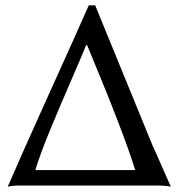

<svg xmlns="http://www.w3.org/2000/svg" viewBox="-20 -685 676 716"><path d="M304.2 -514.2 301.8 -518.1Q286.6 -480 243.7 -381.3Q200.7 -282.7 164.8 -195.3Q128.9 -107.9 111.8 -50.8H483.9Q446.3 -177.7 304.2 -518.1ZM335 -665 549.8 -140.1Q549.8 -141.1 565.4 -105.7Q581.1 -70.3 597.9 -32Q614.7 6.3 617.2 11.2Q600.6 6.8 562 6.8H53.2Q27.3 6.8 8.8 11.2Q58.1 -103.5 165.3 -340.3Q272.5 -577.1 311 -665Z"/></svg>

Font: Linear Smooth Low Contrast
Style: Regular
Weight: 500
Designer: Philipp H. Poll, Flanker
Foundry: Philipp H. Poll, reworked by Flanker
Version: Version 1.010 | FøM Fix